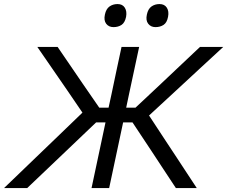

<svg xmlns="http://www.w3.org/2000/svg" viewBox="-44 -950 1148 970"><path d="M-23.5 0Q9 -31 51.5 -72Q94 -113 138.5 -155.8Q183 -198.5 222 -236L372.5 -381L295.5 -494Q258.5 -547.5 221.2 -601.8Q184 -656 144.5 -713H247Q285.5 -657 314.5 -614.2Q343.5 -571.5 373 -528.5L457.5 -406H504.5L519.5 -475Q533.5 -541.5 545.2 -597.2Q557 -653 570 -713H659Q646 -653 634.2 -597.2Q622.5 -541.5 608 -475L593.5 -406H640.5L770 -527.5Q816.5 -571.5 861.8 -614.2Q907 -657 966.5 -713H1084Q1022 -656 963.5 -601.8Q905 -547.5 846.5 -493.5L709 -366.5L795 -235.5Q820 -198 848 -155.2Q876 -112.5 902.8 -71.8Q929.5 -31 950 0H844.5Q810 -52 780.5 -97Q751 -142 722 -186L625.5 -331.5H578L557.5 -235Q543.5 -169.5 531.8 -114.2Q520 -59 507.5 0H418.5Q431 -59 442.8 -114.2Q454.5 -169.5 468.5 -235L489 -331.5H441.5L291.5 -188.5Q244 -143 196 -97.5Q148 -52 93.5 0ZM741.5 -813Q718 -813 704.8 -830Q691.5 -847 698 -876.5Q704 -905 721.2 -917.2Q738.5 -929.5 762 -929.5Q787 -929.5 798.8 -911.2Q810.5 -893 805 -865Q799.5 -835.5 782.2 -824.2Q765 -813 741.5 -813ZM529.5 -813Q505.5 -813 492.5 -830Q479.5 -847 486 -876.5Q492 -905 509.2 -917.2Q526.5 -929.5 550 -929.5Q575 -929.5 586.5 -911.2Q598 -893 593 -865Q587 -835.5 570 -824.2Q553 -813 529.5 -813Z"/></svg>

Font: Commissioner
Style: Italic
Weight: 400
Italic angle: -12°
Designer: Kostas Bartsokas
Foundry: Kostas Bartsokas
Version: Version 1.000; ttfautohint (v1.8.3)